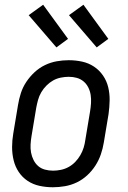

<svg xmlns="http://www.w3.org/2000/svg" viewBox="-20 -782 540 810"><path d="M203 8Q174 8 146.5 2Q119 -4 96.5 -19Q74 -34 59 -56.5Q44 -79 37.5 -106Q31 -133 31 -161.5Q31 -190 36 -219L56 -339Q60 -364 68 -389Q76 -414 91 -436.5Q106 -459 126 -477.5Q146 -496 170 -507.5Q194 -519 219.5 -523.5Q245 -528 270 -528Q299 -528 326.5 -522Q354 -516 376.5 -501Q399 -486 414.5 -463.5Q430 -441 436.5 -414Q443 -387 442.5 -358.5Q442 -330 438 -301L418 -181Q414 -156 405.5 -131Q397 -106 382.5 -83.5Q368 -61 348 -42.5Q328 -24 304 -12.5Q280 -1 254 3.5Q228 8 203 8ZM204 -62Q220 -62 237 -65.5Q254 -69 269.5 -77.5Q285 -86 297.5 -99Q310 -112 319 -127.5Q328 -143 333 -159.5Q338 -176 340 -192L360 -312Q363 -330 364 -347.5Q365 -365 362.5 -381.5Q360 -398 352.5 -413Q345 -428 332.5 -438.5Q320 -449 304 -453.5Q288 -458 270 -458Q254 -458 236.5 -454.5Q219 -451 204 -442.5Q189 -434 176 -421Q163 -408 154 -392.5Q145 -377 140.5 -360.5Q136 -344 133 -328L113 -208Q110 -190 109 -172.5Q108 -155 111 -138.5Q114 -122 121.5 -107Q129 -92 141 -81.5Q153 -71 169.5 -66.5Q186 -62 204 -62ZM388 -582 271 -718 332 -762 437 -618ZM218 -582 101 -718 162 -762 267 -618Z"/></svg>

Font: Iosevka
Style: Italic
Weight: 400
Italic angle: -9°
Monospace: yes
Designer: Belleve Invis
Foundry: Belleve Invis
Version: Version 32.5.0; ttfautohint (v1.8.4)